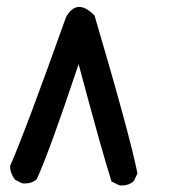

<svg xmlns="http://www.w3.org/2000/svg" viewBox="-20 -370 540 564"><path d="M53.7 168.9Q45.9 168.9 43.9 168L24.4 158.2Q9.8 139.6 9.8 119.1V117.2Q53.7 17.6 173.8 -319.3Q190.4 -349.6 212.9 -349.6Q233.4 -349.6 257.8 -324.2Q362.3 30.3 383.8 139.6L373 162.1Q358.4 174.8 338.9 174.8Q331.1 174.8 329.1 173.8L307.6 163.1Q281.2 81.1 210.9 -181.6Q124 79.1 87.9 156.2L85.9 158.2Q73.2 168.9 53.7 168.9Z"/></svg>

Font: JasonHandwriting2
Style: SemiBold
Weight: 600
Version: Version 1.04.7